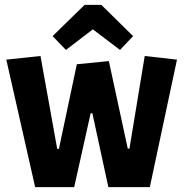

<svg xmlns="http://www.w3.org/2000/svg" viewBox="-20 -772 763 792"><path d="M577 -541 710 -526 598 0H427L361 -305H354L286 0H125L6 -526L147 -541L216 -158H223L297 -507L429 -520L507 -159H514ZM398 -752 529 -623 475 -566 363 -651 252 -566 197 -623 329 -752Z"/></svg>

Font: Magra
Style: Bold
Weight: 600
Designer: Viviana Monsalve
Foundry: Viviana Monsalve
Version: Version 1.001